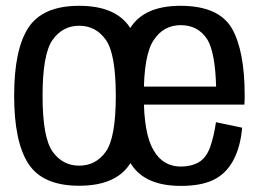

<svg xmlns="http://www.w3.org/2000/svg" viewBox="-20 -620 884 645"><path d="M246 4Q369 4 416.8 -69.8Q464.5 -143.5 464.5 -298.5Q464.5 -454 416.8 -527.2Q369 -600.5 246 -600.5Q123.5 -600.5 75.5 -527.2Q27.5 -454 27.5 -298.5Q27.5 -143.5 75.5 -69.8Q123.5 4 246 4ZM246 -63.5Q190.5 -63.5 156.8 -110.5Q123 -157.5 123 -298Q123 -439 156.8 -486.2Q190.5 -533.5 246 -533.5Q302 -533.5 335.5 -486.2Q369 -439 369 -298Q369 -157.5 335.5 -110.5Q302 -63.5 246 -63.5ZM587.5 4.5V-60.5Q527 -60.5 495.5 -116Q463 -170.5 463 -299Q463 -436.5 496.5 -485.5Q529.5 -535.5 587 -535.5Q645.5 -535.5 676.5 -487.5Q703 -443 706 -329H453V-268.5H801Q802 -283 802 -299.5Q802 -450 758.5 -525.5Q713.5 -600.5 586.5 -600.5Q463.5 -600.5 417 -525Q369.5 -449.5 369.5 -299Q369.5 -159.5 415.5 -77Q460.5 4.5 587.5 4.5ZM587.5 -60.5V4.5Q655 4.5 696.5 -15.5Q738 -35 763 -80Q787.5 -124.5 793.5 -191L705.5 -209.5Q699 -163.5 686 -126Q672.5 -89 647 -74.5Q621.5 -60.5 587.5 -60.5Z"/></svg>

Font: Anybody SemiCondensed
Style: Regular
Weight: 400
Width: 4
Version: Version 1.113;gftools[0.9.25]